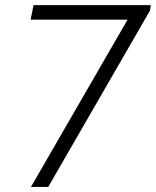

<svg xmlns="http://www.w3.org/2000/svg" viewBox="-20 -740 617 760"><path d="M484.9 -662.1H101.1L112.8 -719.7H577.1L573.7 -698.2L170.9 0H102.5Z"/></svg>

Font: Reddit Sans Fudge Light Italic
Style: Regular
Weight: 300
Italic angle: -11.25°
Designer: Stephen Hutchings
Version: Version 1.013